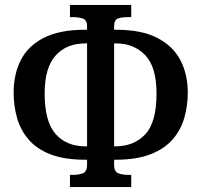

<svg xmlns="http://www.w3.org/2000/svg" viewBox="-20 -744 812 774"><path d="M262 10V-39H275Q295 -39 313 -45Q331 -51 331 -80V-100H325Q239 -100 183 -122Q127 -144 94.5 -182.5Q62 -221 48.5 -269.5Q35 -318 35 -371Q35 -445 64 -502Q93 -559 156.5 -591.5Q220 -624 322 -624H331V-638Q331 -664 313 -669.5Q295 -675 275 -675H262V-724H509V-675H496Q471 -675 455.5 -669.5Q440 -664 440 -638V-624H449Q551 -624 614.5 -591Q678 -558 707.5 -501Q737 -444 737 -371Q737 -318 723 -269Q709 -220 676 -182Q643 -144 586.5 -122Q530 -100 445 -100H440V-80Q440 -51 458 -45Q476 -39 496 -39H509V10ZM331 -154V-569H324Q248 -569 204 -520Q160 -471 160 -367Q160 -254 204 -204Q248 -154 325 -154ZM440 -154H444Q520 -154 565.5 -202.5Q611 -251 611 -367Q611 -474 565.5 -521.5Q520 -569 448 -569H440Z"/></svg>

Font: Noto Serif ExtraCondensed SemiBold
Style: Regular
Weight: 600
Width: 2
Designer: Monotype Design Team
Foundry: Monotype Imaging Inc.
Version: Version 2.015; ttfautohint (v1.8.4.7-5d5b)